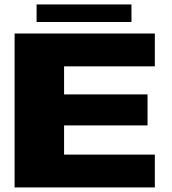

<svg xmlns="http://www.w3.org/2000/svg" viewBox="-20 -822 754 842"><path d="M44 0V-675H659V-531H261V-408H627V-272H261V-144H659V0ZM140.5 -725.5V-802.5H556.5V-725.5Z"/></svg>

Font: Anybody ExtraExpanded ExtraBold
Style: Regular
Weight: 800
Width: 8
Designer: Tyler Finck
Foundry: Etcetera Type Company
Version: Version 1.010; ttfautohint (v1.8.3) -l 8 -r 50 -G 200 -x 14 